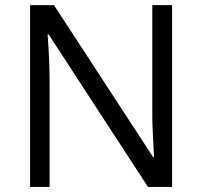

<svg xmlns="http://www.w3.org/2000/svg" viewBox="-20 -734 794 754"><path d="M655.8 0H561L170.9 -599.1H167Q174.8 -497.1 174.8 -405.8V0H98.1V-713.9H191.9L581.1 -117.2H585L580.6 -201.7Q578.1 -252.4 578.1 -274.2Q578.1 -295.9 578.1 -304.2V-713.9H655.8Z"/></svg>

Font: Open Sans Hebrew
Style: Regular
Weight: 400
Foundry: Ascender Corporation, Yanek Iontef
Version: Version 2.001;PS 002.001;hotconv 1.0.70;makeotf.lib2.5.58329